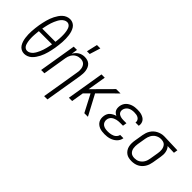

<svg xmlns="http://www.w3.org/2000/svg" viewBox="-0 -1530 2524 2524"><g transform="rotate(45 1261.5 -268.0)"><path d="M201 8Q170 8 144 -6Q118 -20 102.5 -43.5Q87 -67 78 -95Q69 -123 65 -152.5Q61 -182 60 -212.5Q59 -243 61 -273.5Q63 -304 66.5 -335Q70 -366 75 -397Q80 -424 85.5 -450.5Q91 -477 98.5 -504Q106 -531 115.5 -557Q125 -583 138 -608.5Q151 -634 167.5 -658Q184 -682 205 -701.5Q226 -721 253.5 -732Q281 -743 308 -743Q339 -743 365 -729Q391 -715 406.5 -691.5Q422 -668 431 -640Q440 -612 444 -582.5Q448 -553 449 -522.5Q450 -492 448 -461.5Q446 -431 442.5 -400Q439 -369 434 -338Q429 -311 423.5 -284.5Q418 -258 410.5 -231Q403 -204 393.5 -178Q384 -152 371 -126.5Q358 -101 341.5 -77Q325 -53 304 -33.5Q283 -14 255.5 -3Q228 8 201 8ZM136 -395H381Q383 -412 385 -429Q387 -446 388 -463Q389 -480 389.5 -497Q390 -514 389.5 -531Q389 -548 387.5 -564.5Q386 -581 383 -597Q380 -613 375 -629Q370 -645 361.5 -658Q353 -671 339 -679.5Q325 -688 308 -688Q286 -688 265 -676Q244 -664 229 -646Q214 -628 203 -607.5Q192 -587 183 -566.5Q174 -546 167 -524.5Q160 -503 154.5 -481.5Q149 -460 144.5 -438.5Q140 -417 136 -395ZM201 -47Q223 -47 244 -59Q265 -71 280 -89Q295 -107 306 -127.5Q317 -148 326 -168.5Q335 -189 342 -210.5Q349 -232 354.5 -253.5Q360 -275 364.5 -296.5Q369 -318 373 -340H128Q126 -323 124.5 -306Q123 -289 121.5 -272Q120 -255 119.5 -238Q119 -221 119.5 -204Q120 -187 121.5 -170.5Q123 -154 126 -138Q129 -122 134 -106Q139 -90 147.5 -77Q156 -64 170 -55.5Q184 -47 201 -47Z M781 215 868 -311Q872 -331 872.5 -350Q873 -369 870 -387Q867 -405 859.5 -421.5Q852 -438 839 -450Q826 -462 808.5 -467.5Q791 -473 771 -473Q754 -473 736.5 -469Q719 -465 702.5 -456Q686 -447 672.5 -433.5Q659 -420 649.5 -403.5Q640 -387 634.5 -370Q629 -353 626 -335L571 0H510L596 -520H657L643 -435Q654 -455 670 -473.5Q686 -492 706.5 -504.5Q727 -517 749.5 -522.5Q772 -528 794 -528Q821 -528 846 -520.5Q871 -513 889 -496Q907 -479 917 -456Q927 -433 931 -407.5Q935 -382 933.5 -355.5Q932 -329 928 -302L842 215ZM762 -600 797 -751H860L813 -600Z M1380 0H1313L1187 -242L1115 -170L1087 0H1026L1112 -520H1173L1130 -263L1385 -520H1466L1229 -284Z M1696 8Q1672 8 1647.5 5Q1623 2 1601.5 -6.5Q1580 -15 1562 -29.5Q1544 -44 1533 -64Q1522 -84 1519 -108Q1516 -132 1520 -157Q1523 -177 1532.5 -197.5Q1542 -218 1559 -232.5Q1576 -247 1595.5 -257Q1615 -267 1636 -273Q1619 -281 1605 -292.5Q1591 -304 1583 -320.5Q1575 -337 1573.5 -356Q1572 -375 1575 -395Q1578 -415 1587.5 -435.5Q1597 -456 1612.5 -472Q1628 -488 1647.5 -499Q1667 -510 1687.5 -516.5Q1708 -523 1729 -525.5Q1750 -528 1771 -528Q1792 -528 1813 -526Q1834 -524 1854 -517.5Q1874 -511 1891.5 -500.5Q1909 -490 1920.5 -474Q1932 -458 1936.5 -437.5Q1941 -417 1937 -396L1936 -389H1875L1876 -393Q1879 -414 1869.5 -431Q1860 -448 1843.5 -457.5Q1827 -467 1807 -470Q1787 -473 1767 -473Q1746 -473 1725 -469Q1704 -465 1684.5 -454.5Q1665 -444 1651.5 -425Q1638 -406 1635 -386Q1632 -372 1634.5 -358Q1637 -344 1644.5 -333.5Q1652 -323 1663.5 -316Q1675 -309 1688 -305Q1701 -301 1715 -299.5Q1729 -298 1743 -298H1798L1789 -243H1734Q1718 -243 1702 -241.5Q1686 -240 1670.5 -236Q1655 -232 1639.5 -225Q1624 -218 1611 -207Q1598 -196 1590 -181Q1582 -166 1580 -150Q1576 -126 1584.5 -104Q1593 -82 1611.5 -69Q1630 -56 1653.5 -51.5Q1677 -47 1701 -47Q1715 -47 1730.5 -48.5Q1746 -50 1760.5 -53.5Q1775 -57 1789.5 -63Q1804 -69 1816 -79Q1828 -89 1837 -102.5Q1846 -116 1848 -131H1909V-130Q1906 -108 1895 -87Q1884 -66 1866.5 -49.5Q1849 -33 1828 -21.5Q1807 -10 1785 -3.5Q1763 3 1740.5 5.5Q1718 8 1696 8Z M2198 8Q2169 8 2142 2Q2115 -4 2094 -19.5Q2073 -35 2058.5 -57.5Q2044 -80 2038 -106.5Q2032 -133 2032.5 -161Q2033 -189 2038 -218L2058 -338Q2062 -362 2070 -386Q2078 -410 2092 -432.5Q2106 -455 2125.5 -473Q2145 -491 2168.5 -503Q2192 -515 2216.5 -521.5Q2241 -528 2266 -528H2281L2523 -520L2514 -465L2393 -469Q2408 -454 2417 -434Q2426 -414 2430 -392.5Q2434 -371 2433 -348Q2432 -325 2428 -302L2408 -182Q2404 -158 2396 -133.5Q2388 -109 2374 -86Q2360 -63 2340.5 -44.5Q2321 -26 2297.5 -14Q2274 -2 2248 3Q2222 8 2198 8ZM2198 -47Q2216 -47 2235 -51Q2254 -55 2270.5 -65Q2287 -75 2301 -89Q2315 -103 2324.5 -120Q2334 -137 2339.5 -155Q2345 -173 2348 -191L2368 -311Q2371 -330 2372 -348Q2373 -366 2370.5 -383.5Q2368 -401 2361.5 -417Q2355 -433 2344 -445.5Q2333 -458 2317 -464.5Q2301 -471 2282 -472L2272 -473H2263Q2245 -473 2227 -467.5Q2209 -462 2192.5 -452.5Q2176 -443 2162.5 -428.5Q2149 -414 2140 -397.5Q2131 -381 2125.5 -363.5Q2120 -346 2117 -329L2097 -209Q2094 -189 2093.5 -170Q2093 -151 2096 -132.5Q2099 -114 2107 -97.5Q2115 -81 2128.5 -69Q2142 -57 2160 -52Q2178 -47 2198 -47Z"/></g></svg>

Font: Iosevka Light Oblique
Style: Regular
Weight: 300
Italic angle: -9°
Monospace: yes
Designer: Belleve Invis
Foundry: Belleve Invis
Version: Version 32.5.0; ttfautohint (v1.8.4)